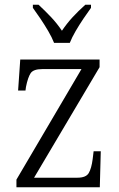

<svg xmlns="http://www.w3.org/2000/svg" viewBox="-20 -786 501 806"><path d="M49 0V-32L322 -496H158Q120 -496 108.5 -478.5Q97 -461 89 -421L87 -406H56L65 -536H398V-504L123 -40H305Q341 -40 352.5 -59.5Q364 -79 369 -118L373 -151H403L399 0ZM207 -606Q198 -629 182.5 -655.5Q167 -682 149.5 -708Q132 -734 118 -753V-766H142Q171 -739 195 -713.5Q219 -688 240 -657Q261 -688 284.5 -713.5Q308 -739 338 -766H362V-753Q348 -734 330.5 -708Q313 -682 297.5 -655.5Q282 -629 273 -606Z"/></svg>

Font: Noto Serif Ethiopic SemiCondensed Light
Style: Regular
Weight: 300
Width: 4
Designer: Monotype Design Team
Foundry: Monotype Imaging Inc.
Version: Version 2.102; ttfautohint (v1.8.4.7-5d5b)